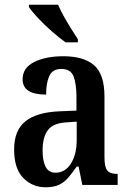

<svg xmlns="http://www.w3.org/2000/svg" viewBox="-20 -786 550 816"><path d="M174 10Q118 10 79 -29.5Q40 -69 40 -151Q40 -232 88 -270.5Q136 -309 234 -313L305 -316V-373Q305 -428 293 -460.5Q281 -493 241 -493Q203 -493 189.5 -463Q176 -433 176 -384Q76 -384 76 -449Q76 -498 125.5 -522.5Q175 -547 249 -547Q336 -547 380 -508.5Q424 -470 424 -376V-118Q424 -77 435.5 -62Q447 -47 477 -47H480V0H330L314 -78H306Q287 -51 270 -31Q253 -11 230.5 -0.5Q208 10 174 10ZM216 -52Q257 -52 281.5 -91Q306 -130 306 -191V-269L263 -266Q206 -263 183.5 -233Q161 -203 161 -146Q161 -102 174 -77Q187 -52 216 -52ZM259 -606Q233 -624 200.5 -652.5Q168 -681 141 -710Q114 -739 103 -756V-766H227Q236 -744 251 -717Q266 -690 282.5 -664Q299 -638 311 -619V-606Z"/></svg>

Font: Noto Serif Thai Condensed SemiBold
Style: Regular
Weight: 600
Width: 3
Designer: Monotype Design Team
Foundry: Monotype Imaging Inc.
Version: Version 2.002; ttfautohint (v1.8.4.7-5d5b)